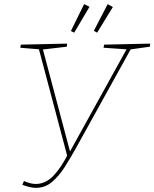

<svg xmlns="http://www.w3.org/2000/svg" viewBox="-20 -903 747 929"><path d="M88 -9 96 -27Q112 -20 126 -16.5Q140 -13 153 -13Q201 -13 238.5 -52.5Q276 -92 308 -156L307 -142L167 -670L174 -664L78 -672L81 -687L305 -692L303 -677L183 -663L186 -670L319 -169H318L596 -671L597 -664L481 -672L484 -687L707 -692L705 -677L605 -663L616 -671L345 -182Q321 -139 293.5 -95.5Q266 -52 232 -23Q198 6 154 6Q140 6 123 2Q106 -2 88 -9ZM450 -745 434 -754 501 -883 526 -869ZM339 -745 323 -753 387 -883 413 -870Z"/></svg>

Font: Bitter Thin
Style: Italic
Weight: 100
Italic angle: -9°
Designer: Sol Matas, and Bitter project Authors
Foundry: Sol Matas
Version: Version 2.002